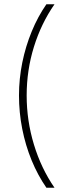

<svg xmlns="http://www.w3.org/2000/svg" viewBox="-20 -760 353 900"><path d="M197.5 120Q157 61.5 128.2 -8.5Q99.5 -78.5 84.2 -155.8Q69 -233 69 -312.5Q69 -390.5 84.5 -466.8Q100 -543 128.8 -612.8Q157.5 -682.5 197.5 -740H235.5Q173.5 -651 139.2 -541Q105 -431 105 -312.5Q105 -194.5 139 -82.5Q173 29.5 235.5 120Z"/></svg>

Font: Encode Sans SC Thin
Style: Regular
Weight: 250
Designer: Multiple Designers
Foundry: Impallari Type
Version: Version 3.002